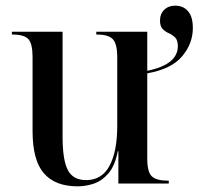

<svg xmlns="http://www.w3.org/2000/svg" viewBox="-20 -648 701 678"><path d="M254 10Q175 10 135 -36Q95 -82 95 -185V-446Q95 -494 80 -510Q65 -526 25 -526H22V-536H201V-165Q201 -83 219.5 -47.5Q238 -12 284 -12Q340 -12 367 -63Q394 -114 394 -203V-445Q394 -494 378 -510Q362 -526 323 -526H320V-536H500V-398Q608 -420 608 -485Q608 -506 598.5 -515.5Q589 -525 576.5 -530.5Q564 -536 554.5 -545.5Q545 -555 545 -575Q545 -599 560 -613.5Q575 -628 599 -628Q627 -628 644 -608.5Q661 -589 661 -549Q661 -494 623 -449Q585 -404 500 -389V-88Q500 -40 516.5 -25Q533 -10 573 -10H576V0H398V-114H396Q386 -63 363.5 -36.5Q341 -10 312.5 0Q284 10 254 10Z"/></svg>

Font: Noto Serif Display SemiCondensed Medium
Style: Regular
Weight: 500
Width: 4
Designer: Monotype Design Team
Foundry: Monotype Imaging Inc.
Version: Version 2.009